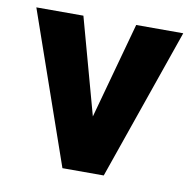

<svg xmlns="http://www.w3.org/2000/svg" viewBox="-65 -594 665 659"><g transform="rotate(10 267.5 -264.0)"><path d="M10 -528 194 0H338L522 -528H358L266 -193L174 -528Z"/></g></svg>

Font: Asimov Pro
Style: Blk
Weight: 900
Designer: Google
Version: Version 2.000980; 2014